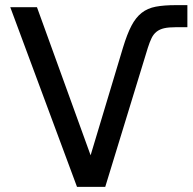

<svg xmlns="http://www.w3.org/2000/svg" viewBox="-20 -728 750 748"><path d="M20 -700H124L333 -123L459 -542Q475 -595 492 -627.5Q509 -660 532 -678Q555 -696 587 -702Q619 -708 665 -708H710V-622H665Q637 -622 619.5 -618Q602 -614 590 -604.5Q578 -595 570.5 -579.5Q563 -564 556 -542L390 0H280Z"/></svg>

Font: PT Root UI Web Medium
Style: Regular
Weight: 500
Designer: Vitaly Kuzmin
Foundry: ParaType Ltd.
Version: Version 1.001W